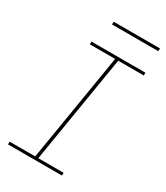

<svg xmlns="http://www.w3.org/2000/svg" viewBox="-217 -986 935 1079"><g transform="rotate(30 250.0 -447.0)"><path d="M371 0H21V-18H187L302 -717H138V-735H488V-717H322L207 -18H371ZM190 -876 191 -894H491L490 -876Z"/></g></svg>

Font: Iosevka Term Curly Th Obl
Style: Regular
Weight: 100
Italic angle: -9°
Designer: Belleve Invis
Foundry: Belleve Invis
Version: Version 32.3.0